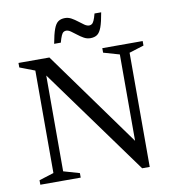

<svg xmlns="http://www.w3.org/2000/svg" viewBox="-94 -957 958 1049"><g transform="rotate(-10 385.0 -433.0)"><path d="M127.5 -50.5V-619L44 -651V-676H215.5L623 -111L597.5 -70V-625.5L509 -651V-676H733V-651L651.5 -625.5V8H609.5L164.5 -605.5L181.5 -620.5V-50.5L270 -25V0H46V-25ZM537 -870Q528 -817 517.8 -789.2Q507.5 -761.5 492.8 -751.2Q478 -741 455 -741Q436 -741 419 -750.5Q402 -760 386 -772.8Q370 -785.5 356.2 -795Q342.5 -804.5 330.5 -804.5Q323 -804.5 316.2 -800.2Q309.5 -796 303.8 -783.2Q298 -770.5 291 -745H254Q263.5 -797.5 273.8 -825.2Q284 -853 298.8 -863.2Q313.5 -873.5 336 -873.5Q355 -873.5 372 -864Q389 -854.5 404.8 -842Q420.5 -829.5 434.5 -820Q448.5 -810.5 460.5 -810.5Q468 -810.5 474.8 -814.8Q481.5 -819 487.5 -832Q493.5 -845 500 -870Z"/></g></svg>

Font: Newsreader 16pt 16pt
Style: Regular
Weight: 400
Version: Version 1.003